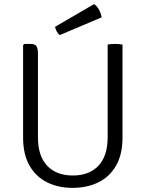

<svg xmlns="http://www.w3.org/2000/svg" viewBox="-20 -899 706 931"><path d="M574 -232Q574 -150.5 543 -96.2Q512 -42 457.2 -15Q402.5 12 332 12Q262.5 12 208.2 -15Q154 -42 123 -96.2Q92 -150.5 92 -232V-680L98 -686H127Q151 -686 157.5 -674.2Q164 -662.5 164 -639V-233Q164 -142.5 208.8 -95.2Q253.5 -48 333 -48Q412.5 -48 457.2 -95.2Q502 -142.5 502 -233V-683Q509 -684.5 518.2 -685.2Q527.5 -686 537 -686Q547.5 -686 557 -685.2Q566.5 -684.5 574 -683ZM436 -879Q449.5 -871 459.5 -852.8Q469.5 -834.5 473 -815L270 -729Q260.5 -736 254.5 -747.8Q248.5 -759.5 247 -769Z"/></svg>

Font: Signika Negative Light Light
Style: Regular
Weight: 300
Version: Version 2.001